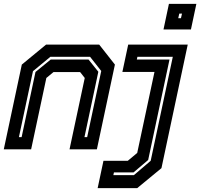

<svg xmlns="http://www.w3.org/2000/svg" viewBox="-22 -770 1033 990"><path d="M-2.5 0 90.5 -437 215.5 -540H489.5L570.5 -437L477.5 0H336.5L415 -368L391 -398.5H254L217 -368L138.5 0ZM75.5 -63H89.5L161 -399L239.5 -463H434.5L485 -400L413.5 -63H427.5L500 -404L442.5 -477H237.5L148 -403ZM481.5 200 511.5 59H637L685.5 18.5L774.5 -399H609L639 -540H946L810.5 97L685.5 200ZM562.5 133H668.5L755 59L869 -477H686.5L683.5 -463H852L742 55L666.5 119H565.5ZM821 -618 849 -750H990.5L962.5 -618ZM897 -676H911L916.5 -700H902.5Z"/></svg>

Font: Tourney Thin
Style: Italic
Weight: 100
Italic angle: -12°
Designer: Tyler Finck
Foundry: Etcetera Type Co
Version: Version 1.015